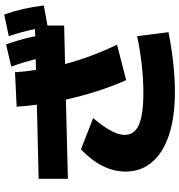

<svg xmlns="http://www.w3.org/2000/svg" viewBox="10 -832 844 904"><g transform="rotate(-90 432.0 -380.0)"><path d="M76.2 -210.9Q76.2 -320.8 180.7 -420.9L328.1 -363.3Q288.1 -316.4 268.6 -280Q249 -243.7 249 -214.8Q249 -168.9 296.6 -147.9Q344.2 -127 447.3 -127Q571.8 -127 713.9 -156.2L732.4 -8.8Q579.6 21.5 450.2 21.5Q333.5 21.5 249.5 -6.1Q165.5 -33.7 120.8 -85.9Q76.2 -138.2 76.2 -210.9ZM415 -491.7 42 -482.4V-620.1L391.1 -628.4Q384.8 -673.3 381.8 -723.6L543.9 -731.4Q546.4 -687.5 554.7 -632.8L605.5 -633.8Q591.8 -690.4 570.3 -749L674.8 -773.4Q699.7 -705.1 713.4 -636.2L747.1 -637.2Q735.4 -695.8 713.9 -760.7L815.4 -782.2Q831.5 -737.3 841.6 -692.9Q851.6 -648.4 858.4 -595.7L763.7 -578.6V-500L582.5 -495.6Q616.2 -369.1 673.8 -251L506.8 -208Q450.2 -334.5 415 -491.7Z"/></g></svg>

Font: Pretendard GOV Black
Style: Regular
Weight: 900
Designer: Base glyphs from Inter by Rasmus Andersson; Hangeul glyphs from Noto Sans CJK(Source Han Sans) by Jang Soo-young and Kan
Foundry: Kil Hyung-jin
Version: Version 1.309